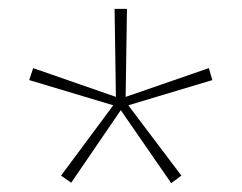

<svg xmlns="http://www.w3.org/2000/svg" viewBox="-20 -820 546 434"><path d="M267 -800H239L242 -601L55 -666L46 -639L236 -582L118 -423L141 -407L253 -571L367 -406L390 -423L270 -582L460 -639L452 -666L264 -601Z"/></svg>

Font: Noto Sans Malayalam SemiCondensed Thin
Style: Regular
Weight: 100
Width: 4
Designer: Jelle Bosma - Monotype Design Team
Foundry: Monotype Imaging Inc.
Version: Version 2.104